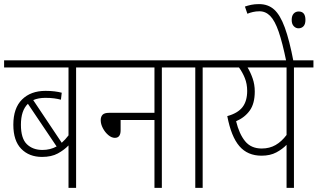

<svg xmlns="http://www.w3.org/2000/svg" viewBox="-20 -916 1548 936"><path d="M445 -587H351V0H314V-207Q293 -185 262 -168Q231 -151 185 -151Q122 -151 83.5 -190.5Q45 -230 45 -308Q45 -389 87.5 -431Q130 -473 202 -473Q227 -473 246.5 -470.5Q266 -468 281 -464L277 -430Q262 -434 244 -436.5Q226 -439 201 -439Q167 -439 142 -428L281 -220Q298 -235 314 -256V-587H0V-622H445ZM82 -308Q82 -241 111 -213Q140 -185 187 -185Q225 -185 256 -202L116 -410Q82 -377 82 -308Z M432 -622H863V-587H769V0H733V-331H568V-281Q568 -244 540 -244Q524 -244 508 -257.5Q492 -271 481.5 -291Q471 -311 471 -330Q471 -347 480 -356.5Q489 -366 512 -366H733V-587H432Z M968 -587V0H932V-587H851V-622H1062V-587Z M1508 -622V-587H1413V0H1377V-210Q1357 -189 1327 -173Q1297 -157 1255 -157Q1187 -157 1147 -203.5Q1107 -250 1088 -350Q1139 -364 1162 -393.5Q1185 -423 1185 -473Q1185 -507 1173.5 -535.5Q1162 -564 1145 -587H1049V-622ZM1131 -325Q1146 -263 1175 -227.5Q1204 -192 1256 -192Q1294 -192 1323.5 -209Q1353 -226 1377 -258V-587H1187Q1201 -564 1211.5 -534Q1222 -504 1222 -470Q1222 -411 1197.5 -377Q1173 -343 1131 -325Z M1376 -615Q1357 -708 1338.5 -761.5Q1320 -815 1297.5 -838Q1275 -861 1245 -861Q1228 -861 1213 -857.5Q1198 -854 1186 -849L1174 -884Q1188 -889 1204.5 -892.5Q1221 -896 1243 -896Q1287 -896 1316.5 -869.5Q1346 -843 1368.5 -781.5Q1391 -720 1411 -615ZM1402 -819Q1402 -839 1411.5 -849.5Q1421 -860 1436 -860Q1469 -860 1469 -819Q1469 -798 1459.5 -788Q1450 -778 1435 -778Q1422 -778 1412 -788.5Q1402 -799 1402 -819Z"/></svg>

Font: Noto Sans Condensed ExtraLight
Style: Italic
Weight: 200
Width: 3
Italic angle: -12°
Designer: Monotype Design Team
Foundry: Monotype Imaging Inc.
Version: Version 2.013; ttfautohint (v1.8.4.7-5d5b)